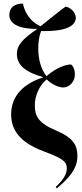

<svg xmlns="http://www.w3.org/2000/svg" viewBox="-20 -826 456 1069"><path d="M296 223C356 172 411 119 411 43C411 -15 390 -58 295 -98C195 -140 173 -178 174 -242C174 -292 199 -351 240 -384C273 -351 313 -339 332 -339C369 -339 397 -374 397 -411C397 -439 387 -458 376 -467C345 -467 295 -450 239 -402C207 -442 194 -497 193 -550C192 -589 198 -626 209 -653C347 -650 402 -681 402 -728C402 -759 368 -787 345 -789C309 -764 266 -727 206 -680C142 -707 114 -769 108 -806C60 -806 32 -784 32 -742C32 -694 85 -664 188 -665C105 -609 74 -574 74 -526C74 -465 119 -425 219 -397V-395C80 -349 42 -265 42 -189C42 -106 87 -34 222 16C326 55 352 72 352 111C352 144 332 176 290 215Z"/></svg>

Font: Noto Serif Display ExtraCondensed
Style: Bold
Weight: 700
Width: 2
Designer: Monotype Design Team
Foundry: Monotype Imaging Inc.
Version: Version 2.009